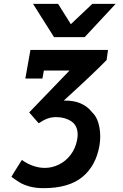

<svg xmlns="http://www.w3.org/2000/svg" viewBox="-20 -810 640 1000"><path d="M39.5 111Q49.5 93 70 61Q86.5 36 94 23Q121.5 43 152.5 53.8Q183.5 64.5 213.5 64.5Q251 64.5 286.5 47.2Q322 30 347.8 -3.5Q373.5 -37 382 -83.5Q384.5 -98.5 384.5 -108.5Q384.5 -156 351.5 -178Q318.5 -200 273.5 -200Q248 -200 227.5 -192.5Q207 -185 181.5 -168L132 -224.5L342 -442.5H208.5L201 -401H112L138.5 -550H542.5L535.5 -497.5Q469 -429 312 -286Q410 -289 460 -225Q481.5 -205 491.8 -171.2Q502 -137.5 502 -99Q502 -75.5 498 -51.5Q479.5 54 408.8 112Q338 170 207 170Q165 170 134 161.2Q103 152.5 84.2 141.2Q65.5 130 39.5 111ZM152 -790H282.5L349 -684L461 -790H582.5L421 -616.5H261.5Z"/></svg>

Font: JuliaMono BoldItalic
Style: Regular
Weight: 700
Italic angle: -9°
Monospace: yes
Designer: cormullion
Foundry: corm
Version: Version 0.049; ttfautohint (v1.8.4)